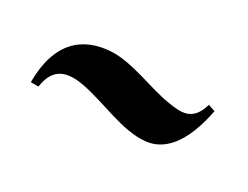

<svg xmlns="http://www.w3.org/2000/svg" viewBox="-34 -639 647 501"><g transform="rotate(30 290.0 -388.5)"><path d="M61 -298H84C93 -362 134 -369 183 -360C253 -347 330 -307 397 -314C449 -319 493 -364 514 -472L493 -479C477 -423 443 -424 401 -431C340 -440 265 -476 202 -472C121 -467 61 -419 61 -298Z"/></g></svg>

Font: Sinistre Bold
Style: Regular
Weight: 900
Designer: Jules Durand
Foundry: Collletttivo
Version: Version 69.420;Glyphs 3.2 (3217)